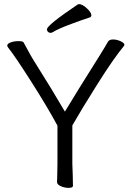

<svg xmlns="http://www.w3.org/2000/svg" viewBox="-20 -900 640 929"><path d="M371 -801Q360 -797 328.5 -785.5Q297 -774 274 -764Q251 -754 235 -744Q229 -741 224 -741Q217 -741 212 -746Q207 -751 207 -758Q207 -778 357 -879Q359 -880 363 -880Q378 -880 400 -860Q422 -840 422 -826Q422 -819 415 -816ZM20 -669Q15 -676 15 -679Q15 -689 32 -695Q49 -701 69 -701Q90 -701 94 -695Q98 -689 106 -673Q114 -657 128 -633Q130 -629 133.5 -623.5Q137 -618 141 -611Q239 -455 294 -360Q353 -458 462 -631Q490 -676 503 -699Q509 -709 527 -709Q545 -709 563.5 -700.5Q582 -692 582 -683Q582 -682 580 -678Q530 -618 449.5 -490Q369 -362 330 -293V-107L332 -52L333 -1Q333 9 312 9Q293 9 274.5 1Q256 -7 256 -19Q256 -40 257 -55L258 -108V-292Q209 -383 129.5 -507.5Q50 -632 20 -669Z"/></svg>

Font: Fusion Kai T
Style: Regular
Weight: 400
Designer: Fontworks Inc.
Version: Version 24.134;May 13, 2024